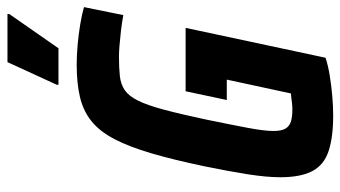

<svg xmlns="http://www.w3.org/2000/svg" viewBox="-224 -702 934 527"><g transform="rotate(-90 243.5 -439.0)"><path d="M189 8Q130 8 92 -4.5Q54 -17 37 -49Q20 -81 20 -137Q20 -174 28 -225.5Q36 -277 50 -345Q68 -431 86 -492Q104 -553 125 -593Q146 -633 174 -655.5Q202 -678 240 -687Q278 -696 329 -696Q354 -696 382.5 -693.5Q411 -691 438.5 -686.5Q466 -682 487 -676L465 -568Q444 -572 422 -574.5Q400 -577 381.5 -578.5Q363 -580 352 -580Q320 -580 297.5 -577.5Q275 -575 259 -564Q243 -553 230.5 -528Q218 -503 206 -458.5Q194 -414 179 -344Q164 -271 155.5 -226Q147 -181 147 -156Q147 -134 153.5 -123Q160 -112 173 -108Q186 -104 206 -104Q215 -104 223.5 -105Q232 -106 239 -107Q246 -108 250 -108L288 -284H232L256 -397H430L348 -13Q327 -6 299.5 -1.5Q272 3 243.5 5.5Q215 8 189 8ZM274 -746V-751L336 -886H468V-881L374 -746Z"/></g></svg>

Font: Saira Condensed
Style: Bold Italic
Weight: 700
Width: 3
Italic angle: -12°
Designer: Hector Gatti with collaboration of the Omnibus-Type team
Foundry: Omnibus-Type
Version: Version 1.101